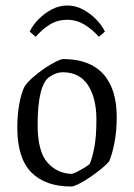

<svg xmlns="http://www.w3.org/2000/svg" viewBox="-20 -670 488 699"><path d="M239 9Q145 9 94 -42.5Q43 -94 43 -206Q43 -252 50.5 -293Q58 -334 70 -356Q80 -371 100 -388.5Q120 -406 142 -421Q164 -436 183 -445.5Q202 -455 210 -455Q306 -455 355.5 -401Q405 -347 405 -243Q405 -193 396.5 -149.5Q388 -106 377 -82Q368 -71 349 -55.5Q330 -40 308 -25Q286 -10 267 -0.5Q248 9 239 9ZM241 -37Q248 -38 262.5 -45.5Q277 -53 290.5 -61.5Q304 -70 307 -74Q316 -95 323.5 -134Q331 -173 331 -234Q331 -314 300 -360.5Q269 -407 208 -407Q185 -407 160 -390Q139 -376 128 -332.5Q117 -289 117 -216Q117 -118 153 -78Q189 -38 241 -37ZM225 -650Q255 -650 282 -635.5Q309 -621 330 -599.5Q351 -578 362 -555L340 -536Q315 -564 286.5 -581Q258 -598 225 -598Q190 -598 162 -581Q134 -564 110 -536L88 -555Q99 -578 120 -599.5Q141 -621 168 -635.5Q195 -650 225 -650Z"/></svg>

Font: Grenze Gotisch Light
Style: Regular
Weight: 300
Designer: Renata Polastri
Foundry: Omnibus-Type
Version: Version 1.001